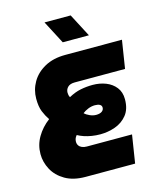

<svg xmlns="http://www.w3.org/2000/svg" viewBox="-131 -1000 900 1092"><g transform="rotate(-15 318.5 -454.5)"><path d="M236 0Q164 0 116 -28Q68 -56 44.5 -100Q21 -144 21 -191Q21 -245 48 -291Q75 -337 120 -371Q103 -396 91 -425.5Q79 -455 79 -502Q79 -554 105 -599Q131 -644 181.5 -672Q232 -700 303 -700H637L611 -535H315Q287 -535 273.5 -521.5Q260 -508 260 -489Q260 -482 261.5 -475Q263 -468 267 -461Q303 -481 338 -488Q373 -495 409 -495Q451 -495 486.5 -481Q522 -467 544 -439Q566 -411 566 -369Q566 -311 538 -276.5Q510 -242 467.5 -227Q425 -212 380 -212Q354 -212 329.5 -216Q305 -220 284.5 -227Q264 -234 248 -243Q239 -232 236.5 -223.5Q234 -215 234 -207Q234 -194 240.5 -184.5Q247 -175 259 -170Q271 -165 287 -165H553L527 0ZM385 -325Q407 -325 419 -333.5Q431 -342 431 -356Q431 -368 420.5 -374Q410 -380 392 -380Q371 -380 351.5 -372Q332 -364 318 -353Q329 -342 348 -333.5Q367 -325 385 -325ZM308 -773 237 -909H391L462 -773Z"/></g></svg>

Font: MuseoModerno Thin Black
Style: Italic
Weight: 900
Italic angle: -9°
Version: Version 1.003